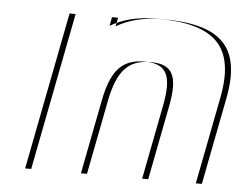

<svg xmlns="http://www.w3.org/2000/svg" viewBox="-43 -580 795 631"><g transform="rotate(5 354.0 -264.0)"><path d="M265.5 0H81.5L182.6 -520H322.6L316.9 -491C355.4 -514 405.1 -528 470.1 -528C662.1 -528 733.7 -459 700.3 -287L644.5 0H467.5L514.9 -244C534.6 -345 516.1 -384 442.1 -384C368.1 -384 332.6 -345 312.9 -244ZM245.5 0 292.9 -244C312.6 -345 348.1 -384 422.1 -384C496.1 -384 514.6 -345 494.9 -244L447.5 0H624.5L680.3 -287C713.7 -459 642.1 -528 450.1 -528C385.1 -528 335.4 -514 296.9 -491L302.6 -520H162.6L61.5 0Z"/></g></svg>

Font: Hussar Plate
Style: Obl
Weight: 700
Foundry: Cannot Into Space Fonts
Version: Version 0.798247